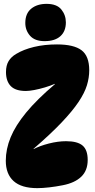

<svg xmlns="http://www.w3.org/2000/svg" viewBox="-20 -967 492 994"><path d="M10 -135Q10 -195 35 -256Q60 -317 115.5 -384.5Q171 -452 264 -531V-533Q241 -523 212.5 -514.5Q184 -506 157.5 -501Q131 -496 114 -496Q60 -496 35.5 -521.5Q11 -547 11 -594Q11 -628 24.5 -650.5Q38 -673 64 -688Q102 -711 156 -724Q210 -737 275 -737Q362 -737 402 -707Q442 -677 442 -603Q442 -565 430 -525.5Q418 -486 386.5 -439Q355 -392 299 -333Q243 -274 154 -197V-195Q186 -212 233 -224Q280 -236 322 -236Q381 -236 407.5 -213.5Q434 -191 434 -139Q434 -84 400.5 -52Q367 -20 305 -8Q270 -1 235 3Q200 7 173 7Q91 7 50.5 -29.5Q10 -66 10 -135ZM221 -947Q274 -947 297.5 -918Q321 -889 321 -851Q321 -805 292.5 -779.5Q264 -754 211 -754Q160 -754 135.5 -782Q111 -810 111 -848Q111 -897 141.5 -922Q172 -947 221 -947Z"/></svg>

Font: DynaPuff Condensed
Style: Bold
Weight: 700
Width: 3
Designer: Toshi Omagari, Jennifer Daniel
Foundry: Google Fonts
Version: Version 2.000; ttfautohint (v1.8.4.7-5d5b)